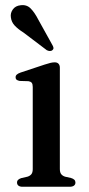

<svg xmlns="http://www.w3.org/2000/svg" viewBox="-20 -713 339 733"><path d="M208.5 -454.5V-68Q208.5 -54.5 213.8 -48Q219 -41.5 228.5 -38.5L251 -33.5Q259.5 -31 263.8 -26.8Q268 -22.5 268 -16Q268 -8.5 262.2 -4.2Q256.5 0 246 0H66Q56 0 50.5 -4.2Q45 -8.5 45 -16Q45 -22.5 49.2 -26.5Q53.5 -30.5 61 -33L85 -38.5Q94.5 -41.5 99.8 -48Q105 -54.5 105 -67.5V-381Q105 -392 101.2 -396.8Q97.5 -401.5 89 -403L55 -404Q47 -405.5 43.2 -408.8Q39.5 -412 39.5 -418Q39.5 -424 44 -428.2Q48.5 -432.5 58.5 -436L150.5 -466.5Q164.5 -471 172.8 -473Q181 -475 189 -475Q198.5 -475 203.5 -469.5Q208.5 -464 208.5 -454.5ZM126.5 -637.5 179.5 -542Q183 -536.5 184 -531.2Q185 -526 180.5 -522Q176.5 -518 170.2 -518.2Q164 -518.5 158.5 -521.5L70 -588.5Q48.5 -602 36 -615.5Q23.5 -629 21.5 -647Q19 -663 29 -677Q39 -691 59 -693Q82 -696 97.2 -680.5Q112.5 -665 126.5 -637.5Z"/></svg>

Font: Fraunces 18pt
Style: Regular
Weight: 400
Version: Version 1.000;[b76b70a41]